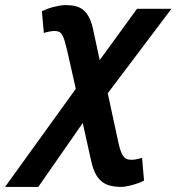

<svg xmlns="http://www.w3.org/2000/svg" viewBox="-105 -547 696 757"><path d="M193.8 -196.8 160.2 -346.2Q154.3 -371.1 149.7 -386.5Q145 -401.9 139.6 -410.4Q134.3 -418.9 127.2 -421.9Q120.1 -424.8 109.9 -424.8Q102.5 -424.8 91.3 -422.9Q80.1 -420.9 67.9 -417L60.1 -502.9Q70.3 -507.8 82.3 -512.2Q94.2 -516.6 106.9 -519.8Q119.6 -522.9 131.6 -524.9Q143.6 -526.9 153.8 -526.9Q175.8 -526.9 193.1 -522.7Q210.4 -518.6 223.9 -507.3Q237.3 -496.1 247.1 -476.6Q256.8 -457 263.2 -425.8L288.1 -310.1L435.1 -512.2H570.8L319.8 -179.2L361.8 15.1Q365.7 32.7 369.9 45.4Q374 58.1 379.6 66.7Q385.3 75.2 393.3 79.1Q401.4 83 413.1 83Q421.4 83 431.9 81.1Q442.4 79.1 455.1 75.2L462.9 165Q452.6 170.4 439.9 175Q427.2 179.7 415 182.9Q402.8 186 392.1 188Q381.3 189.9 374 189.9Q347.7 189.9 327.9 184.6Q308.1 179.2 293.7 166.7Q279.3 154.3 269.8 134.3Q260.3 114.3 253.9 85L221.2 -62L45.9 189.9H-85Z"/></svg>

Font: Lorenzo Sans
Style: Bold Italic
Weight: 700
Italic angle: -12°
Foundry: Intel Corporation
Version: Version 1.00; ttfautohint (v1.5)